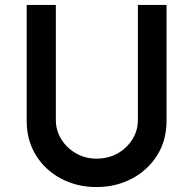

<svg xmlns="http://www.w3.org/2000/svg" viewBox="-20 -749 782 777"><path d="M206 -263Q206 -221 228 -185.5Q250 -150 287.5 -128.5Q325 -107 370 -107Q419 -107 456.5 -128.5Q494 -150 516 -185.5Q538 -221 538 -263V-729H654V-260Q654 -181 616 -120.5Q578 -60 513.5 -26Q449 8 370 8Q292 8 227.5 -26Q163 -60 125.5 -120.5Q88 -181 88 -260V-729H206Z"/></svg>

Font: Reem Kufi Fun Medium
Style: Regular
Weight: 500
Designer: Khaled Hosny
Version: Version 1.005